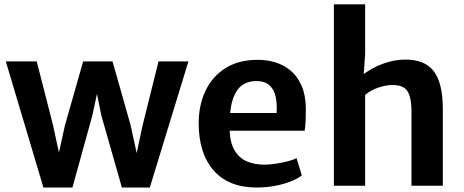

<svg xmlns="http://www.w3.org/2000/svg" viewBox="-20 -832 2078 860"><path d="M174.5 8 6 -557H144.5L217.5 -271.5L260.5 -72H227L271 -271L352.5 -557H484L565 -271.5L608 -73.5H576.5L618.5 -269.5L690 -557H824L651 8H526L434 -314.5L401.5 -475H428L393.5 -314.5L304.5 8Z M1130 8Q1004.5 8 937.2 -68.2Q870 -144.5 870 -280Q870 -361 900.2 -425Q930.5 -489 989 -526.2Q1047.5 -563.5 1132 -564Q1175 -564.5 1213.8 -552.5Q1252.5 -540.5 1282.8 -514.8Q1313 -489 1331 -447.5Q1349 -406 1350 -347.5Q1350 -316.5 1349 -290.8Q1348 -265 1344.5 -246.5H946.5L956.5 -326H1219Q1221.5 -366 1214.8 -398.5Q1208 -431 1187 -450Q1166 -469 1127 -469Q1090.5 -469 1063 -449Q1035.5 -429 1021 -381Q1006.5 -333 1008.5 -249.5Q1010.5 -192 1031 -158Q1051.5 -124 1085.8 -109.2Q1120 -94.5 1164.5 -94.5Q1186.5 -94.5 1214.8 -98.8Q1243 -103 1268.8 -109.5Q1294.5 -116 1308 -124L1332 -46.5Q1313.5 -31.5 1281.5 -19Q1249.5 -6.5 1210 0.8Q1170.5 8 1130 8Z M1475.5 0V-812.5H1615.5V-591L1608 -481.5L1603 -495Q1622 -511 1651.8 -527Q1681.5 -543 1717 -553.5Q1752.5 -564 1788.5 -565Q1879.5 -567.5 1921.5 -514.8Q1963.5 -462 1963.5 -343.5V0H1823V-332.5Q1823 -399.5 1803.2 -426.2Q1783.5 -453 1732 -451Q1709 -450.5 1676.2 -440.2Q1643.5 -430 1615.5 -407V0Z"/></svg>

Font: Merriweather Sans SemiBold
Style: Regular
Weight: 600
Designer: Eben Sorkin
Foundry: Eben Sorkin
Version: Version 2.001